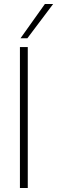

<svg xmlns="http://www.w3.org/2000/svg" viewBox="-20 -934 284 954"><path d="M79 0V-700H118V0ZM82 -744 203 -914H244L116 -744Z"/></svg>

Font: Georama ExtraCondensed Thin ExtraLight
Style: Regular
Weight: 250
Version: Version 1.001